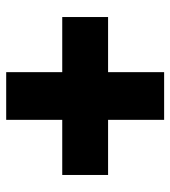

<svg xmlns="http://www.w3.org/2000/svg" viewBox="15 -670 550 620"><g transform="rotate(-90 290.0 -360.0)"><path d="M213 -105V-286H35V-434H213V-615H367V-434H545V-286H367V-105Z"/></g></svg>

Font: Golos Text
Style: Bold
Weight: 700
Designer: A.Korolkova, Vitaly Kuzmin
Foundry: ParaType Ltd
Version: Version 2.004